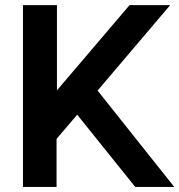

<svg xmlns="http://www.w3.org/2000/svg" viewBox="-20 -739 709 759"><path d="M652.8 -718.8H492.2L205.1 -381.8V-718.8H70.8V0H203.6V-189.9L285.2 -285.6L514.6 0H668.9L365.7 -380.9Z"/></svg>

Font: Winston SemiBold
Style: Regular
Weight: 600
Designer: Vernon Adams, Kim Jin-seong, David Berlow, Cristiano Sobral
Foundry: The Winston Project Authors
Version: Version 3.004